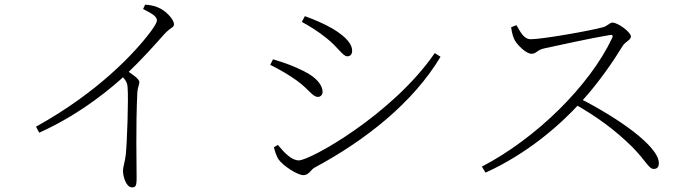

<svg xmlns="http://www.w3.org/2000/svg" viewBox="-20 -774 3010 832"><path d="M136 -225 150 -199C335 -282 471 -400 525 -450C600 -522 652 -581 691 -625C719 -656 734 -654 734 -669C734 -691 696 -730 664 -742C646 -750 629 -752 609 -754L600 -735C648 -711 660 -700 660 -685C660 -678 652 -663 633 -637C564 -545 405 -374 136 -225ZM552 38C567 38 572 33 572 -2C572 -65 568 -222 575 -372C576 -395 584 -407 584 -418C584 -432 554 -452 525 -471L502 -451C527 -425 532 -415 533 -393C537 -349 531 -160 525 -103C521 -70 513 -52 513 -34C513 -8 527 38 552 38Z M1295 -15C1318 -15 1327 -38 1342 -47C1564 -166 1770 -329 1889 -528L1864 -544C1680 -277 1324 -79 1275 -79C1244 -79 1214 -110 1184 -146L1167 -136C1169 -126 1178 -95 1188 -82C1207 -56 1268 -15 1295 -15ZM1358 -354C1368 -354 1378 -363 1378 -375C1378 -404 1353 -438 1296 -466C1254 -487 1217 -501 1163 -517L1151 -493C1197 -470 1231 -450 1266 -425C1319 -387 1334 -354 1358 -354ZM1485 -530C1499 -530 1506 -540 1506 -554C1506 -578 1488 -610 1421 -650C1385 -671 1340 -690 1301 -704L1288 -679C1315 -665 1360 -637 1392 -611C1445 -570 1465 -530 1485 -530Z M2068 -52 2084 -26C2263 -107 2404 -229 2497 -331C2577 -418 2643 -517 2677 -573C2690 -595 2714 -600 2714 -616C2714 -634 2659 -676 2634 -676C2622 -676 2612 -661 2593 -656C2535 -640 2329 -604 2280 -604C2247 -604 2232 -643 2218 -665L2195 -656C2198 -628 2206 -608 2211 -599C2223 -578 2260 -541 2283 -541C2305 -541 2306 -557 2337 -564C2393 -576 2537 -608 2621 -622C2632 -624 2638 -622 2633 -610C2535 -402 2303 -174 2068 -52ZM2813 -42C2829 -42 2835 -52 2835 -67C2835 -141 2656 -264 2493 -347L2472 -322C2563 -270 2641 -215 2720 -137C2781 -75 2791 -42 2813 -42Z"/></svg>

Font: Source Han Serif TW VF
Style: Regular
Weight: 250
Designer: Ryoko NISHIZUKA 西塚涼子 (kana & ideographs); Frank Grießhammer (Latin, Greek & Cyrillic); Wenlong ZHANG 张文龙 (bopomofo); San
Foundry: Adobe
Version: Version 2.002;hotconv 1.1.0;makeotfexe 2.6.0